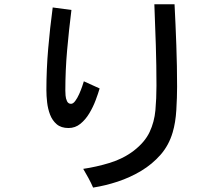

<svg xmlns="http://www.w3.org/2000/svg" viewBox="-20 -808 1040 891"><path d="M412.1 62.5Q402.3 40 390.6 18.6Q378.9 -2.9 366.2 -24.4Q426.8 -33.2 489.3 -52.2Q551.8 -71.3 600.6 -108.4Q652.3 -148.4 674.3 -195.3Q696.3 -242.2 701.2 -296.4Q706.1 -350.6 706.1 -410.2Q706.1 -504.9 703.1 -599.1Q700.2 -693.4 696.3 -788.1H790Q794.9 -693.4 798.3 -597.2Q801.8 -501 801.8 -405.3Q801.8 -357.4 798.3 -298.3Q794.9 -239.3 781.2 -193.4Q763.7 -133.8 725.1 -89.8Q686.5 -45.9 635.3 -15.1Q584 15.6 526.4 34.7Q468.8 53.7 412.1 62.5ZM297.9 -213.9Q263.7 -213.9 243.2 -231.4Q222.7 -249 212.4 -275.9Q202.1 -302.7 198.7 -333Q195.3 -363.3 195.3 -389.6Q195.3 -485.4 203.6 -582Q211.9 -678.7 224.6 -773.4L311.5 -761.7Q299.8 -668.9 291.5 -575.2Q283.2 -481.4 283.2 -387.7Q283.2 -379.9 284.2 -365.2Q285.2 -350.6 291 -338.4Q296.9 -326.2 309.6 -326.2Q319.3 -326.2 329.1 -339.4Q338.9 -352.5 347.2 -371.1Q355.5 -389.6 361.3 -406.7Q367.2 -423.8 369.1 -430.7L442.4 -397.5Q435.5 -374 423.8 -342.8Q412.1 -311.5 394.5 -282.2Q377 -252.9 353 -233.4Q329.1 -213.9 297.9 -213.9Z"/></svg>

Font: Kosugi
Style: Regular
Weight: 400
Version: Version 4.002